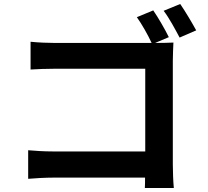

<svg xmlns="http://www.w3.org/2000/svg" viewBox="-20 -919 1040 961"><path d="M121 -24C153 -27 210 -30 249 -30H706C706 -11 706 6 705 22H850C847 -8 845 -61 845 -96V-614C845 -643 847 -683 848 -706C831 -705 790 -704 760 -704H756L825 -733C807 -770 772 -831 747 -867L665 -833C690 -798 720 -745 739 -704H257C222 -704 171 -706 133 -710V-571C161 -573 215 -575 257 -575H707V-161H245C200 -161 155 -164 121 -167ZM799 -865C827 -829 857 -772 879 -731L962 -767C943 -802 907 -863 882 -899Z"/></svg>

Font: GenEiGothic-pro-Regular
Style: Bold
Weight: 700
Designer: Ryoko NISHIZUKA (kana & ideographs); Paul D. Hunt (Latin, Greek & Cyrillic); Wenlong ZHANG (bopomofo); Sandoll Communica
Foundry: Adobe Systems Incorporated; o_tamon
Version: Version 1.000.140830